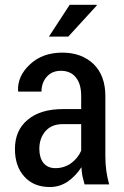

<svg xmlns="http://www.w3.org/2000/svg" viewBox="-20 -753 506 784"><path d="M325.2 0Q320.3 -18.6 316.4 -35.2Q313.5 -52.7 312.5 -70.3Q290 -35.2 256.8 -11.7Q223.6 10.7 183.6 10.7Q117.2 10.7 79.1 -32.2Q41 -74.2 41 -144.5Q41 -220.7 92.8 -263.7Q144.5 -307.6 237.3 -307.6Q261.7 -307.6 311.5 -307.6Q311.5 -320.3 311.5 -361.3Q311.5 -410.2 290 -436.5Q268.6 -463.9 228.5 -463.9Q192.4 -463.9 170.9 -439.5Q149.4 -415 149.4 -378.9Q118.2 -378.9 54.7 -378.9Q54.7 -379.9 53.7 -381.8Q50.8 -442.4 102.5 -490.2Q153.3 -538.1 234.4 -538.1Q312.5 -538.1 361.3 -492.2Q410.2 -445.3 410.2 -360.4Q410.2 -278.3 410.2 -115.2Q410.2 -85 414.1 -55.7Q418 -27.3 425.8 0Q392.6 0 325.2 0ZM206.1 -66.4Q241.2 -66.4 269.5 -85.9Q297.9 -106.4 311.5 -137.7Q311.5 -173.8 311.5 -246.1Q292 -246.1 235.4 -246.1Q190.4 -246.1 165 -216.8Q140.6 -187.5 140.6 -145.5Q140.6 -109.4 157.2 -87.9Q174.8 -66.4 206.1 -66.4ZM264.6 -733.4Q292 -733.4 375 -733.4Q375 -732.4 375 -730.5Q346.7 -699.2 258.8 -603.5Q239.3 -603.5 179.7 -603.5Q201.2 -635.7 264.6 -733.4Z"/></svg>

Font: Noto Sans Hebrew DECATHLON 
Style: Regular
Weight: 400
Designer: Monotype Design team
Version: Version 1.03 uh